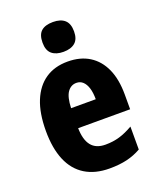

<svg xmlns="http://www.w3.org/2000/svg" viewBox="-144 -855 782 951"><g transform="rotate(-20 247.0 -379.0)"><path d="M252 -559Q319 -559 366 -529.5Q413 -500 438 -444.5Q463 -389 463 -309V-231H189Q190 -170 214.5 -139Q239 -108 289 -108Q329 -108 363 -118Q397 -128 435 -150V-29Q400 -9 360 0.5Q320 10 268 10Q192 10 139.5 -22.5Q87 -55 60.5 -118Q34 -181 34 -272Q34 -366 60 -429.5Q86 -493 134.5 -526Q183 -559 252 -559ZM257 -445Q228 -445 210 -419.5Q192 -394 190 -336H320Q320 -371 312.5 -395Q305 -419 291 -432Q277 -445 257 -445ZM251 -768Q291 -768 312.5 -749Q334 -730 334 -689Q334 -648 312 -629.5Q290 -611 251 -611Q212 -611 190 -629.5Q168 -648 168 -689Q168 -731 189 -749.5Q210 -768 251 -768Z"/></g></svg>

Font: Noto Sans Display Condensed ExtraBold
Style: Regular
Weight: 800
Width: 3
Designer: Monotype Design Team
Foundry: Monotype Imaging Inc.
Version: Version 2.003